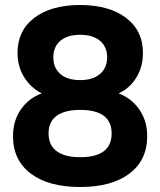

<svg xmlns="http://www.w3.org/2000/svg" viewBox="-20 -736 640 767"><path d="M300 11Q174 11 103 -42.5Q32 -96 32 -192Q32 -254 63.5 -299Q95 -344 147 -363Q103 -385 76.5 -427.5Q50 -470 50 -524Q50 -614 117.5 -665Q185 -716 300 -716Q415 -716 483 -665Q551 -614 551 -524Q551 -469 524.5 -426Q498 -383 454 -363Q506 -343 537 -298Q568 -253 568 -192Q568 -96 497 -42.5Q426 11 300 11ZM300 -416Q351 -416 379.5 -440.5Q408 -465 408 -507Q408 -549 379.5 -573Q351 -597 300 -597Q249 -597 221 -573Q193 -549 193 -507Q193 -465 221 -440.5Q249 -416 300 -416ZM300 -108Q426 -108 426 -203Q426 -297 300 -297Q239 -297 206.5 -273.5Q174 -250 174 -203Q174 -156 206.5 -132Q239 -108 300 -108Z"/></svg>

Font: Nunito Sans ExtraBold
Style: Regular
Weight: 800
Designer: Vernon Adams
Foundry: Vernon Adams
Version: Version 3.101; ttfautohint (v1.8.4.7-5d5b);gftools[0.9.27]